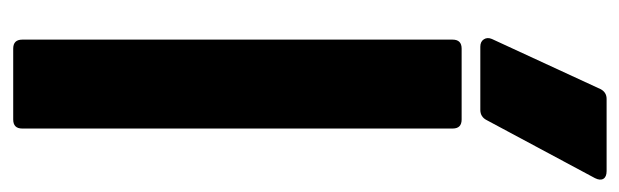

<svg xmlns="http://www.w3.org/2000/svg" viewBox="-352 -610 961 298"><g transform="rotate(90 129.0 -460.5)"><path d="M55 0Q41 0 41 -14V-682Q41 -696 55 -696H165Q179 -696 179 -682V-14Q179 0 165 0ZM52 -725Q44 -725 40.5 -730.5Q37 -736 40 -743L118 -912Q123 -921 133 -921H245Q254 -921 257 -916Q260 -911 256 -903L166 -735Q161 -725 150 -725Z"/></g></svg>

Font: AL Dynamic
Style: Bold
Weight: 700
Version: Version 1.000; ttfautohint (v1.8.2) -l 8 -r 50 -G 200 -x 14 